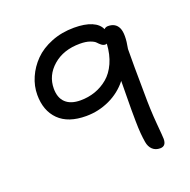

<svg xmlns="http://www.w3.org/2000/svg" viewBox="-127 -862 955 966"><g transform="rotate(-20 350.0 -378.5)"><path d="M569.8 -19Q544.9 -19 529.1 -33.9Q513.2 -48.8 508.8 -75.2Q504.9 -98.6 502.7 -125Q500.5 -151.4 500 -188.7Q499.5 -226.1 499.5 -250.2Q499.5 -274.4 500.2 -327.6Q501 -380.9 501 -404.8Q460.9 -354 401.4 -326.4Q341.8 -298.8 275.9 -298.8Q179.7 -298.8 129.9 -348.4Q80.1 -397.9 80.1 -482.9Q80.1 -530.3 99.9 -575.4Q119.6 -620.6 155.5 -657Q191.4 -693.4 247.1 -715.6Q302.7 -737.8 369.1 -737.8Q425.8 -737.8 462.4 -722.4Q499 -707 511.2 -678.2Q520 -687 532.2 -687Q572.8 -687 587.9 -654.3Q603 -621.6 587.9 -543.9Q587.4 -483.9 587.6 -446.5Q587.9 -409.2 588.4 -365.7Q588.9 -322.3 588.9 -309.1Q588.9 -218.8 595.5 -143.8Q602.1 -68.8 602.1 -58.1Q602.1 -19 569.8 -19ZM168.9 -483.9Q168.9 -434.6 196.5 -408.7Q224.1 -382.8 275.9 -382.8Q317.9 -382.8 355 -395.8Q392.1 -408.7 423.1 -434.6Q454.1 -460.4 473.9 -504.4Q493.7 -548.3 497.1 -606Q493.2 -604 488.8 -604Q478 -604 468.5 -611.6Q459 -619.1 451.2 -627.9Q443.4 -636.7 422.1 -644.3Q400.9 -651.9 369.1 -651.9Q280.8 -651.9 224.9 -603.3Q168.9 -554.7 168.9 -483.9Z"/></g></svg>

Font: Shantell Sans Bouncy
Style: Regular
Weight: 400
Designer: Stephen Nixon, Anya Danilova, Shantell Martin
Foundry: Arrow Type
Version: Version 1.006;[9816181b4]